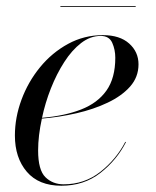

<svg xmlns="http://www.w3.org/2000/svg" viewBox="-20 -582 496 612"><path d="M172.5 -562.5H412.5V-560H172.5ZM101.5 -102.5Q101.5 -40 124.8 -17.2Q148 5.5 183 5.5Q249 5.5 299.5 -34Q350 -73.5 379.5 -130L381.5 -129Q352.5 -72 300.2 -31Q248 10 175.5 10Q103.5 10 65.5 -34.5Q27.5 -79 27.5 -150Q27.5 -207.5 48.5 -264.2Q69.5 -321 107.5 -367.5Q145.5 -414 196.8 -442Q248 -470 308 -470Q362 -470 391.8 -443.2Q421.5 -416.5 421.5 -377Q421.5 -336.5 394.8 -306.2Q368 -276 323.2 -254.8Q278.5 -233.5 223.8 -221Q169 -208.5 113.5 -204Q101.5 -149 101.5 -102.5ZM301 -467.5Q268 -467.5 238.5 -444.8Q209 -422 184.8 -384.2Q160.5 -346.5 142.2 -300.2Q124 -254 114 -206.5Q186 -212.5 238.5 -233Q291 -253.5 319.2 -293.2Q347.5 -333 347.5 -398Q347.5 -423.5 337.8 -445.5Q328 -467.5 301 -467.5Z"/></svg>

Font: Bodoni* 72pt
Style: Italic
Weight: 400
Italic angle: -13°
Version: Version 2.3